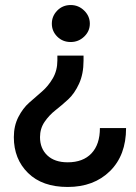

<svg xmlns="http://www.w3.org/2000/svg" viewBox="-20 -543 541 763"><path d="M261 -376Q229 -376 207.5 -397.5Q186 -419 186 -449Q186 -479 207.5 -501Q229 -523 261 -523Q292 -523 314.5 -501Q337 -479 337 -449Q337 -419 314.5 -397.5Q292 -376 261 -376ZM249 200Q148 200 91.5 144.5Q35 89 35 2Q35 -43 53 -78Q71 -113 96 -135Q121 -157 146.5 -179Q172 -201 190 -232Q208 -263 208 -303V-322H312V-302Q312 -249 294 -210Q276 -171 251 -148Q226 -125 200.5 -105Q175 -85 157 -58.5Q139 -32 139 2Q139 47 168 74.5Q197 102 249 102Q310 102 343.5 66.5Q377 31 377 -34H481Q481 74 417 137Q353 200 249 200Z"/></svg>

Font: Overpass Light
Style: Bold
Weight: 600
Designer: Delve Withrington, Thomas Jockin
Foundry: Delve Fonts
Version: Version 3.000;DELV;Overpass